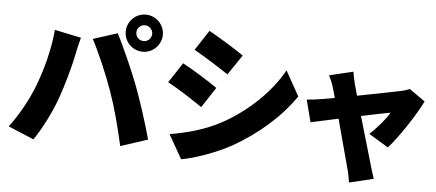

<svg xmlns="http://www.w3.org/2000/svg" viewBox="-60 -1017 2900 1277"><g transform="rotate(5 1390.5 -378.5)"><path d="M812 -752C812 -781 836 -805 865 -805C894 -805 918 -781 918 -752C918 -723 894 -699 865 -699C836 -699 812 -723 812 -752ZM741 -752C741 -684 797 -628 865 -628C933 -628 989 -684 989 -752C989 -820 933 -876 865 -876C797 -876 741 -820 741 -752ZM178 -337C143 -246 83 -137 21 -56L192 16C242 -56 304 -176 339 -276C370 -364 407 -495 421 -570C425 -593 439 -653 448 -685L271 -722C259 -588 223 -453 178 -337ZM672 -348C711 -239 742 -118 771 10L952 -49C924 -153 871 -316 838 -402C803 -493 732 -656 689 -736L527 -684C569 -607 635 -454 672 -348Z M1296 -805 1208 -671C1278 -632 1380 -567 1440 -527L1530 -661C1473 -700 1366 -767 1296 -805ZM1091 -98 1182 62C1268 48 1415 -4 1517 -61C1683 -156 1826 -281 1922 -422L1829 -588C1750 -444 1606 -303 1434 -208C1321 -147 1204 -117 1091 -98ZM1140 -575 1052 -441C1123 -403 1224 -337 1285 -295L1374 -431C1318 -470 1212 -537 1140 -575Z M2545 -136C2616 -215 2719 -373 2762 -462L2657 -536C2642 -529 2620 -522 2600 -518C2558 -509 2431 -484 2311 -461L2290 -536C2284 -562 2277 -591 2273 -618L2114 -580C2126 -556 2138 -529 2145 -503C2151 -484 2158 -460 2165 -433C2123 -426 2091 -420 2077 -418C2042 -412 2013 -409 1980 -406L2018 -258C2050 -265 2122 -281 2202 -298C2236 -172 2272 -35 2288 23C2297 53 2304 90 2308 119L2470 80C2462 59 2447 7 2442 -10C2425 -66 2386 -201 2349 -329C2440 -348 2520 -364 2543 -368C2520 -325 2460 -257 2415 -215Z"/></g></svg>

Font: GenEiGothic-pro-Heavy
Style: Bold
Weight: 900
Designer: Ryoko NISHIZUKA (kana & ideographs); Paul D. Hunt (Latin, Greek & Cyrillic); Wenlong ZHANG (bopomofo); Sandoll Communica
Foundry: Adobe Systems Incorporated; o_tamon
Version: Version 1.000.140830